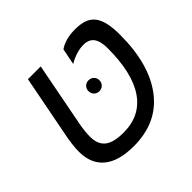

<svg xmlns="http://www.w3.org/2000/svg" viewBox="-152 -778 956 956"><g transform="rotate(-45 326.5 -299.5)"><path d="M283 10Q178 10 124 -34.5Q70 -79 70 -164Q70 -209 83 -274L146 -599H236L170 -257Q162 -214 162 -178Q162 -124 193.5 -99Q225 -74 295 -74Q413 -74 474.5 -163.5Q536 -253 536 -427Q536 -476 518.5 -500.5Q501 -525 462 -525Q438 -525 410.5 -516.5Q383 -508 359 -493L376 -579Q419 -609 487 -609Q526 -609 552.5 -599.5Q579 -590 595.5 -568.5Q612 -547 619.5 -513Q627 -479 627 -431Q627 -223 537 -106Q448 10 283 10ZM317 -344Q317 -360 328 -371Q339 -382 355 -382Q372 -382 383 -371Q394 -360 394 -344Q394 -327 383 -316Q372 -305 355 -305Q339 -305 328 -316Q317 -327 317 -344Z"/></g></svg>

Font: Libra Sans Modern
Style: Italic
Weight: 400
Italic angle: -12°
Foundry: Stefan Peev, Context Ltd
Version: Version 1.000